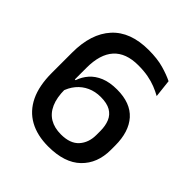

<svg xmlns="http://www.w3.org/2000/svg" viewBox="-183 -775 914 914"><g transform="rotate(45 274.0 -318.0)"><path d="M283 13Q208.5 13 155.8 -16.2Q103 -45.5 75.2 -103.2Q47.5 -161 47.5 -247V-384Q47.5 -511 110.8 -580.8Q174 -650.5 296.5 -650.5Q355.5 -650.5 397.5 -638.5Q439.5 -626.5 468.5 -612L478.5 -522Q457 -534 433 -543.5Q409 -553 379.8 -558.5Q350.5 -564 313 -564Q230 -564 188.5 -518Q147 -472 147 -381V-235.5Q147 -180.5 163.2 -143.8Q179.5 -107 210.2 -88.8Q241 -70.5 285 -70.5Q347 -70.5 376.8 -103.5Q406.5 -136.5 406.5 -188V-214Q406.5 -250 395.5 -276.2Q384.5 -302.5 359.8 -316.8Q335 -331 293.5 -331Q256.5 -331 226.2 -317.2Q196 -303.5 174.5 -277.8Q153 -252 142.5 -216.5L135.5 -302.5H152Q162.5 -333.5 184 -358Q205.5 -382.5 240 -396.8Q274.5 -411 323 -411Q414 -411 459.8 -359.8Q505.5 -308.5 505.5 -215.5V-186.5Q505.5 -96 449.2 -41.5Q393 13 283 13Z"/></g></svg>

Font: Anek Bangla Medium
Style: Regular
Weight: 500
Designer: Sulekha Rajkumar (Bangla), Yesha Goshar (Latin)
Foundry: Ek Type
Version: Version 1.003